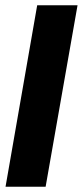

<svg xmlns="http://www.w3.org/2000/svg" viewBox="-20 -708 314 728"><path d="M1 0 121 -688H274L153 0Z"/></svg>

Font: Archivo ExtraCondensed ExtraBold
Style: Italic
Weight: 800
Width: 2
Italic angle: -10°
Designer: Hector Gatti
Foundry: Omnibus-Type
Version: Version 2.001